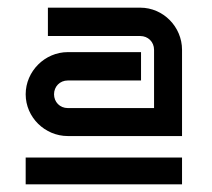

<svg xmlns="http://www.w3.org/2000/svg" viewBox="-20 -721 554 501"><path d="M455 -591C455 -651 406 -701 346 -701H105V-627H346C366 -627 382 -612 382 -591V-439H157C136 -439 121 -455 121 -475C121 -495 136 -511 157 -511H348V-585H157C97 -585 47 -535 47 -475C47 -415 97 -366 157 -366H455ZM455 -310H47V-240H455Z"/></svg>

Font: Bruno Ace
Style: Regular
Weight: 400
Designer: Astigmatic (AOETI)
Foundry: Astigmatic (AOETI)
Version: Version 1.000